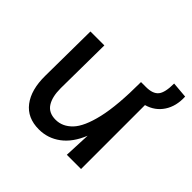

<svg xmlns="http://www.w3.org/2000/svg" viewBox="-157 -763 926 926"><g transform="rotate(45 306.0 -300.0)"><path d="M612 -602Q615 -539 586 -495Q557 -451 504 -436V0H407L413 -136Q384 -64 335 -27.5Q286 9 225 9Q146 9 104.5 -45.5Q63 -100 64 -196L67 -501H162L159 -206Q159 -147 180.5 -114Q202 -81 249 -81Q296 -81 332.5 -119Q369 -157 390.5 -249Q412 -341 412 -501H446Q492 -501 511 -524Q530 -547 530 -609Z"/></g></svg>

Font: Livvic Medium
Style: Regular
Weight: 500
Designer: Jacques Le Bailly, Baron von Fonthausen
Version: Version 1.001; ttfautohint (v1.8.2)